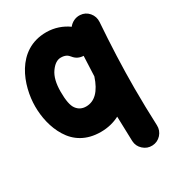

<svg xmlns="http://www.w3.org/2000/svg" viewBox="-204 -688 994 1096"><g transform="rotate(-30 293.5 -140.5)"><path d="M488.8 -560.5C459 -562.5 431.6 -548.3 414.6 -526.4C376 -554.2 327.1 -572.3 272 -572.3C73.7 -572.3 6.3 -370.1 6.3 -236.3C6.3 -168 21.5 -91.3 60.5 -28.8C99.1 34.2 163.1 77.1 259.3 77.1C307.6 77.1 348.1 65.9 382.8 47.9C384.3 102.5 385.7 156.7 387.7 211.4C388.7 234.4 397.9 253.4 415 269C432.1 284.7 452.1 292 475.1 291C498 290 517.6 280.8 533.2 263.7C548.3 246.6 555.7 226.6 554.7 203.6C551.3 121.1 549.3 39.6 549.3 -42.5C549.3 -185.5 555.7 -327.6 565.9 -470.7C567.4 -493.7 561 -514.2 545.9 -532.2C530.8 -549.8 511.7 -559.1 488.8 -560.5ZM174.3 -236.3C174.3 -290.5 184.6 -332.5 205.6 -361.8C226.1 -390.6 248 -405.3 272 -405.3C300.8 -405.3 315.9 -395 327.6 -379.9C343.3 -359.9 364.3 -349.6 390.6 -348.6C388.2 -304.2 386.2 -260.3 384.8 -216.3C357.4 -132.8 315.4 -90.8 259.3 -90.8C232.4 -90.8 211.9 -101.1 196.8 -121.6C181.6 -141.6 174.3 -180.2 174.3 -236.3Z"/></g></svg>

Font: Mikhak Black
Style: Regular
Weight: 900
Designer: Amin Abedi
Version: Version 3.2